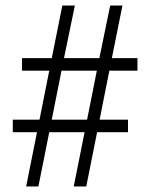

<svg xmlns="http://www.w3.org/2000/svg" viewBox="-20 -763 539 690"><path d="M74 -93 113 -288H26V-333H122L157 -509H59V-554H166L204 -743H249L210 -554H337L376 -743H420L382 -554H474V-509H373L338 -333H440V-288H329L290 -93H245L284 -288H157L118 -93ZM166 -333H293L328 -509H201Z"/></svg>

Font: Noto Sans Telugu UI ExtraCondensed Light
Style: Regular
Weight: 300
Width: 2
Designer: Jelle Bosma - Monotype Design Team
Foundry: Monotype Imaging Inc.
Version: Version 2.005; ttfautohint (v1.8.4.7-5d5b)